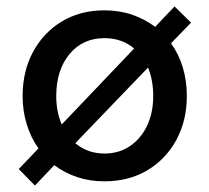

<svg xmlns="http://www.w3.org/2000/svg" viewBox="-20 -545 647 594"><path d="M88 29 38 -22 99 -86Q76 -118 63 -159.5Q50 -201 50 -248Q50 -325 82.5 -385Q115 -445 172 -479Q229 -513 303 -513Q349 -513 388.5 -499.5Q428 -486 460 -462L520 -525L571 -475L509 -411Q533 -378 545.5 -336.5Q558 -295 558 -248Q558 -172 525.5 -112Q493 -52 435.5 -18Q378 16 303 16Q258 16 219 3Q180 -10 148 -34ZM154 -248Q154 -199 171 -160L395 -395Q357 -427 303 -427Q236 -427 195 -377.5Q154 -328 154 -248ZM303 -70Q348 -70 382 -93Q416 -116 435 -156Q454 -196 454 -248Q454 -297 438 -336L213 -102Q251 -70 303 -70Z"/></svg>

Font: Wix Madefor Text Medium
Style: Regular
Weight: 500
Designer: Dalton Maag Ltd
Foundry: Dalton Maag Ltd
Version: Version 3.100